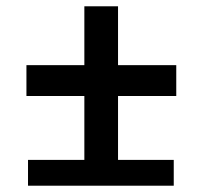

<svg xmlns="http://www.w3.org/2000/svg" viewBox="-20 -590 640 610"><path d="M69 0V-82H248V-285H64V-383H248V-570H355V-383H540V-285H355V-82H532V0Z"/></svg>

Font: JetBrains Mono SemiBold
Style: Regular
Weight: 472
Monospace: yes
Designer: Philipp Nurullin, Konstantin Bulenkov
Foundry: JetBrains
Version: Version 2.305; ttfautohint (v1.8.4.7-5d5b)